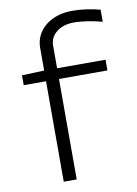

<svg xmlns="http://www.w3.org/2000/svg" viewBox="-84 -792 606 847"><g transform="rotate(-10 219.5 -368.0)"><path d="M132 0H190V-450H407V-498H190V-600C190 -649 235 -684 296 -684C338 -684 383 -676 424 -665V-719C383 -730 340 -736 298 -736C202 -736 132 -679 132 -600V-498L32 -494V-450H132Z"/></g></svg>

Font: Resamitz
Style: Regular
Weight: 500
Designer: gluk
Foundry: gluk
Version: Version 0.047